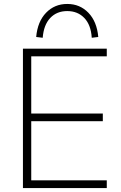

<svg xmlns="http://www.w3.org/2000/svg" viewBox="-20 -951 610 971"><path d="M96 0V-705H520V-666H138V-377H500V-338H138V-39H520V0ZM196 -760 163 -764Q170 -842 213 -886.5Q256 -931 320 -931Q384 -931 427 -886.5Q470 -842 477 -764L444 -760Q440 -825 406.5 -860Q373 -895 320 -895Q267 -895 234 -860Q201 -825 196 -760Z"/></svg>

Font: Nunito Sans 12pt ExtraLight
Style: Regular
Weight: 200
Designer: Vernon Adams
Foundry: Vernon Adams
Version: Version 3.101;gftools[0.9.27]